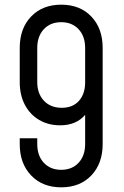

<svg xmlns="http://www.w3.org/2000/svg" viewBox="-20 -786 533 822"><path d="M242 16Q162 16 113.2 -35Q64.5 -86 64.5 -169V-194H139.5V-169Q139.5 -119.5 167.5 -89.2Q195.5 -59 242 -59Q288.5 -59 316.5 -89.2Q344.5 -119.5 344.5 -169V-294.5Q306.5 -249.5 237.5 -249.5Q187 -249.5 147.8 -272.5Q108.5 -295.5 86.5 -337.2Q64.5 -379 64.5 -434.5V-581Q64.5 -664.5 113.2 -715.2Q162 -766 242 -766Q322.5 -766 371 -715.2Q419.5 -664.5 419.5 -581V-169Q419.5 -86 371 -35Q322.5 16 242 16ZM244.5 -324.5Q291.5 -324.5 318 -354.2Q344.5 -384 344.5 -433.5V-581Q344.5 -630.5 316.5 -660.8Q288.5 -691 242 -691Q195.5 -691 167.5 -660.8Q139.5 -630.5 139.5 -581V-434.5Q139.5 -385 168 -354.8Q196.5 -324.5 244.5 -324.5Z"/></svg>

Font: Mohave
Style: Regular
Weight: 400
Designer: Gumpita Rahayu
Foundry: Tokotype
Version: Version 2.003; ttfautohint (v1.8.3)